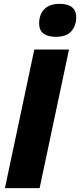

<svg xmlns="http://www.w3.org/2000/svg" viewBox="-20 -969 413 989"><path d="M5.4 0 156.7 -713.9H335.4L184.1 0ZM267.1 -779.3Q227.5 -779.3 204.6 -795.9Q181.6 -812.5 181.6 -848.1Q181.6 -895 208.7 -922.1Q235.8 -949.2 287.1 -949.2Q312 -949.2 331.1 -942.6Q350.1 -936 361.3 -920.9Q372.6 -905.8 372.6 -879.9Q372.6 -837.4 347.7 -808.3Q322.8 -779.3 267.1 -779.3Z"/></svg>

Font: Open Sans SemiCondensed ExtraBold
Style: Italic
Weight: 800
Width: 4
Italic angle: -12°
Designer: Monotype Design Team
Foundry: Monotype Imaging Inc.
Version: Version 3.003